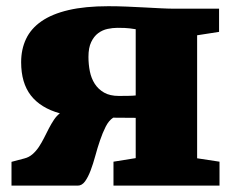

<svg xmlns="http://www.w3.org/2000/svg" viewBox="-20 -583 740 603"><path d="M16.1 -74.7 56.6 -85.4Q70.8 -88.9 82 -98.6Q93.3 -108.4 102.1 -121.6Q110.8 -134.8 118.4 -149.9Q126 -165 133.5 -179.7Q141.1 -194.3 149.4 -206.8Q157.7 -219.2 168 -227.1Q107.9 -243.7 77.1 -283Q46.4 -322.3 46.4 -387.7Q46.4 -428.2 61.8 -460.7Q77.1 -493.2 110.1 -516.1Q143.1 -539.1 195.1 -551.3Q247.1 -563.5 320.3 -563.5Q348.6 -563.5 377.7 -562.3Q406.7 -561 434.3 -559.6Q461.9 -558.1 486.1 -556.9Q510.3 -555.7 528.8 -555.7H668V-482.9L599.1 -472.2V-85.9L669.4 -75.2V0H336.4V-75.2L406.2 -86.4V-212.9L335.4 -213.4Q321.8 -204.6 312 -185.3Q302.2 -166 294.2 -142.3Q286.1 -118.7 279.3 -93.5Q272.5 -68.4 264.6 -47.6Q256.8 -26.9 247.1 -13.4Q237.3 0 224.1 0H16.1ZM353.5 -281.7Q370.6 -281.7 383.5 -282Q396.5 -282.2 406.2 -283.2V-491.2Q400.4 -492.2 387.7 -493.9Q375 -495.6 349.1 -495.6Q334 -495.6 317.9 -492.2Q301.8 -488.8 288.3 -478.8Q274.9 -468.8 266.4 -450.9Q257.8 -433.1 257.8 -404.3Q257.8 -380.9 262.2 -358.9Q266.6 -336.9 277.6 -319.8Q288.6 -302.7 306.9 -292.2Q325.2 -281.7 353.5 -281.7Z"/></svg>

Font: Merriweather UltraBold
Style: Regular
Weight: 900
Designer: Eben Sorkin ( sorkintype@gmail.com )
Foundry: Eben Sorkin
Version: Version 1.570; ttfautohint (v1.3) -l 8 -r 32 -G 0 -x 0 -H 60